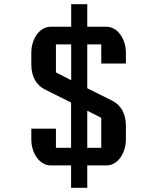

<svg xmlns="http://www.w3.org/2000/svg" viewBox="-20 -784 707 910"><path d="M128.4 -124C128.4 -54.7 169.9 0 220.2 0H316.9V106H393.6V0H485.4C535.6 0 576.7 -54.7 576.7 -124V-188C576.7 -247.1 551.3 -287.1 512.2 -306.6L393.6 -365.7V-573.7H460V-482.9H576.7V-533.2C576.7 -602.5 535.2 -657.2 484.9 -657.2H393.6V-764.2H317.4V-657.2H219.7C169.4 -657.2 128.4 -602.5 128.4 -533.2V-478.5C128.4 -419.4 153.8 -379.4 192.9 -359.9L316.9 -297.9V-83.5H245.1V-174.3H128.4ZM245.1 -440.9V-573.7H317.4V-403.8ZM393.6 -83.5V-259.3L460 -225.6V-83.5Z"/></svg>

Font: Atomic Age
Style: Regular
Weight: 400
Designer: James Grieshaber
Foundry: James Grieshaber
Version: Version 1.002